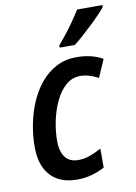

<svg xmlns="http://www.w3.org/2000/svg" viewBox="-87 -825 633 891"><g transform="rotate(-10 229.5 -379.5)"><path d="M203.1 9.8Q151.9 9.8 114.3 -10.5Q76.7 -30.8 55.9 -71.5Q35.2 -112.3 35.2 -173.3Q35.2 -226.6 45.7 -280.3Q56.2 -334 77.1 -382.6Q98.1 -431.2 129.6 -468.8Q161.1 -506.3 203.1 -528.3Q245.1 -550.3 297.9 -550.3Q333.5 -550.3 364.3 -543Q395 -535.6 421.4 -521L384.8 -437Q366.7 -447.3 345 -454.3Q323.2 -461.4 299.8 -461.4Q261.7 -461.4 232.2 -435.5Q202.6 -409.7 182.9 -367.9Q163.1 -326.2 152.8 -277.6Q142.6 -229 142.6 -183.1Q142.6 -148.9 152.1 -125.5Q161.6 -102.1 179.9 -90.3Q198.2 -78.6 224.1 -78.6Q252 -78.6 278.8 -88.1Q305.7 -97.7 334 -113.3V-23.9Q308.1 -9.3 274.9 0.2Q241.7 9.8 203.1 9.8ZM229.5 -607.4 230 -618.7Q249.5 -641.1 269.5 -666.7Q289.6 -692.4 307.6 -718.5Q325.7 -744.6 339.8 -767.6H459.5L459 -758.8Q448.7 -745.1 429 -724.6Q409.2 -704.1 385.7 -681.9Q362.3 -659.7 339.8 -639.9Q317.4 -620.1 300.8 -607.4Z"/></g></svg>

Font: Open Sans SemiCondensed SemiBold
Style: Italic
Weight: 600
Width: 4
Italic angle: -12°
Designer: Monotype Design Team
Foundry: Monotype Imaging Inc.
Version: Version 3.000